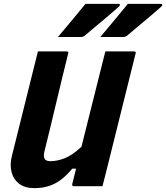

<svg xmlns="http://www.w3.org/2000/svg" viewBox="-20 -967 863 997"><path d="M424 -947H596Q602 -947 602.5 -942.5Q603 -938 598 -933Q574 -912 555.5 -896Q537 -880 518.5 -864.5Q500 -849 476.5 -829.5Q453 -810 419 -781Q416 -779 411.5 -777Q407 -775 401 -775H281Q319 -821 353 -861Q387 -901 424 -947ZM644 -947H816Q822 -947 822.5 -942.5Q823 -938 818 -933Q794 -912 775.5 -896Q757 -880 738.5 -864.5Q720 -849 696.5 -829.5Q673 -810 639 -781Q636 -779 631.5 -777Q627 -775 621 -775H501Q539 -821 573 -861Q607 -901 644 -947ZM159 10Q110 10 80 -12.5Q50 -35 40 -73.5Q30 -112 42 -158Q70 -268 97 -379Q124 -490 152 -600Q158 -625 164.5 -650Q171 -675 177 -700H326Q338 -700 334 -689Q303 -565 272.5 -435.5Q242 -306 211 -182Q205 -160 210.5 -145Q216 -130 242 -130Q277 -130 316.5 -145.5Q356 -161 403 -205Q434 -329 465 -453Q496 -577 527 -700H676Q688 -700 684 -689L540 -110Q533 -80 525.5 -52Q518 -24 512 0H363Q358 0 356 -3.5Q354 -7 355 -11Q365 -49 375 -91H355Q312 -38 265 -14Q218 10 159 10Z"/></svg>

Font: Recursive Sn Lnr St XBd
Style: Italic
Weight: 800
Italic angle: -15°
Version: Version 1.079;hotconv 1.0.112;makeotfexe 2.5.65598; ttfautoh